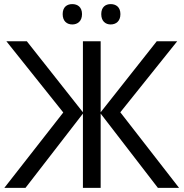

<svg xmlns="http://www.w3.org/2000/svg" viewBox="-20 -915 894 935"><path d="M285.2 -846.2C285.2 -811.5 306.2 -795.9 332 -795.9C357.4 -795.9 379.4 -811.5 379.4 -846.2C379.4 -880.9 357.4 -895 332 -895C306.2 -895 285.2 -880.9 285.2 -846.2ZM473.1 -846.2C473.1 -811.5 494.1 -795.9 519 -795.9C544.4 -795.9 566.4 -811.5 566.4 -846.2C566.4 -880.9 544.4 -895 519 -895C494.1 -895 473.1 -880.9 473.1 -846.2ZM1 0H104L383.8 -361.8V0H470.2V-361.8L749 0H852.1L565.9 -368.2L842.8 -713.9H743.2L470.2 -368.2V-713.9H383.8V-368.2L110.8 -713.9H11.2L288.1 -367.2Z"/></svg>

Font: Noto Reveo Sans
Style: Regular
Weight: 400
Designer: Monotype Design team
Foundry: Monotype Imaging Inc.
Version: Version 1.04